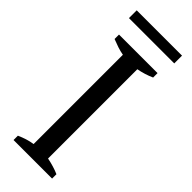

<svg xmlns="http://www.w3.org/2000/svg" viewBox="-260 -824 853 853"><g transform="rotate(45 166.5 -397.0)"><path d="M287.6 0H45.4V-27.3Q64 -35.6 82.5 -41.5Q101.1 -47.4 121.1 -50.3V-611.3Q102.1 -614.7 83.5 -620.8Q64.9 -627 45.4 -634.8V-662.6H287.6V-634.8Q270.5 -627 250.5 -620.8Q230.5 -614.7 211.9 -611.3V-50.3Q231.9 -46.4 251.5 -40.5Q271 -34.7 287.6 -27.3ZM24.9 -745.6V-794.4H309.6V-745.6Z"/></g></svg>

Font: PT Astra Serif
Style: Regular
Weight: 400
Designer: A.Korolkova, I. Chaeva
Foundry: ParaType Ltd
Version: Version 1.002